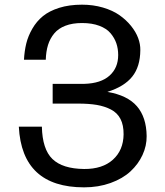

<svg xmlns="http://www.w3.org/2000/svg" viewBox="-20 -785 704 817"><path d="M60.1 -246.1H158.2Q160.2 -149.9 203.1 -108.4Q246.1 -66.9 337.9 -65.9Q416 -65.4 460.4 -105.5Q504.9 -145.5 505.9 -212.9Q506.3 -252.4 492.7 -278.8Q479 -305.2 451.9 -319.1Q424.8 -333 391.6 -338.6Q358.4 -344.2 312 -344.2H204.1V-428.2H338.9Q409.2 -430.2 446 -463.1Q482.9 -496.1 482.9 -550.8Q482.9 -577.6 475.1 -600.6Q467.3 -623.5 450.4 -643.6Q433.6 -663.6 402.6 -675.3Q371.6 -687 329.1 -687Q288.1 -687 258.3 -675.5Q228.5 -664.1 210.7 -642.6Q192.9 -621.1 184.3 -593.5Q175.8 -565.9 174.8 -530.8H82Q84 -567.9 91.8 -599.9Q99.6 -631.8 117.7 -663.1Q135.7 -694.3 162.6 -716.3Q189.5 -738.3 231.9 -751.7Q274.4 -765.1 329.1 -765.1Q376.5 -765.1 418 -752.9Q459.5 -740.7 488.3 -720.5Q517.1 -700.2 537.6 -674.8Q558.1 -649.4 567.9 -623Q577.6 -596.7 577.1 -571.8Q576.7 -501.5 542.7 -459Q508.8 -416.5 437 -394Q522.5 -379.4 562.7 -332.8Q603 -286.1 604 -206.1Q604.5 -164.6 586.4 -125.5Q568.4 -86.4 535.2 -55.7Q502 -24.9 450.4 -6.3Q398.9 12.2 337.9 12.2Q73.2 12.2 60.1 -246.1Z"/></svg>

Font: Standard
Style: Regular
Weight: 400
Designer: Bryce Wilner
Version: Version 2.000;PS 2.0;hotconv 16.6.51;makeotf.lib2.5.65220 DE